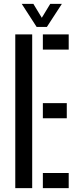

<svg xmlns="http://www.w3.org/2000/svg" viewBox="-20 -979 406 999"><path d="M59.5 0V-800H147.5V0ZM203 0V-79H337.5V0ZM203 -363.5V-442.5H327.5V-363.5ZM203 -721V-800H337.5V-721ZM170.5 -839 93 -959H153.5L197.5 -886.5L241.5 -959H302L224 -839Z"/></svg>

Font: Big Shoulders Stencil Text Thin Medium
Style: Regular
Weight: 500
Version: Version 2.001